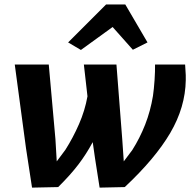

<svg xmlns="http://www.w3.org/2000/svg" viewBox="-20 -852 886 878"><path d="M126.5 6 99 -173.5 47.5 -557H203L233.5 -215.5L239.5 -114L279 -167Q314 -222 341.2 -284.2Q368.5 -346.5 380 -411.5L363.5 -557H512.5L539 -215.5L546 -114L585 -166Q619.5 -220.5 643.8 -282.2Q668 -344 679.5 -413.5Q684 -445 686.8 -485.5Q689.5 -526 689 -557H826.5Q826.5 -548 828.2 -529Q830 -510 829.5 -485.5Q827.5 -361.5 758.5 -244Q689.5 -126.5 550.5 3.5L435.5 6L414.5 -128.5L404 -202Q374.5 -147 338.5 -99.8Q302.5 -52.5 246 3.5ZM350 -623.5 291.5 -658 465 -831.5H553L654.5 -658L587.5 -624.5L495 -728.5Z"/></svg>

Font: Merriweather Sans Italic
Style: Bold
Weight: 700
Italic angle: -7.5°
Designer: Eben Sorkin
Foundry: Eben Sorkin
Version: Version 1.008; ttfautohint (v1.7.19-72a1) -l 8 -r 50 -G 200 